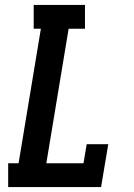

<svg xmlns="http://www.w3.org/2000/svg" viewBox="-20 -755 540 775"><path d="M13 0V-96H55L145 -639H116V-735H323V-639H257L167 -96H317L330 -173H417L388 0Z"/></svg>

Font: Iosevka Gothic
Style: Bold Italic
Weight: 700
Italic angle: -9°
Monospace: yes
Designer: Belleve Invis
Foundry: Belleve Invis
Version: Version 15.5.1; ttfautohint (v1.8.4)